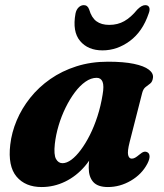

<svg xmlns="http://www.w3.org/2000/svg" viewBox="-20 -722 646 755"><path d="M489.8 -163.4Q480.4 -126.5 483.9 -112.3Q487.4 -98.2 498 -98.2Q504.6 -98.2 511.2 -101.8Q517.8 -105.4 527.9 -113.9Q538.7 -123.1 545.7 -124.9Q552.7 -126.8 559.4 -123.3Q567.7 -119 568.1 -107.4Q568.6 -95.8 559.3 -78Q537.7 -36.8 494.7 -11.6Q451.8 13.5 404.4 13.5Q364.4 13.5 346.6 -6.5Q328.9 -26.5 328.9 -61.8Q328.9 -74 330.2 -87.6Q331.5 -101.3 334.3 -117.5Q337.1 -133.7 341.8 -153Q346.5 -172.3 353.2 -195.7L365.7 -163.3Q348.2 -108.8 314.2 -69Q280.2 -29.2 236.2 -7.9Q192.2 13.5 143.8 13.5Q79.5 13.5 45 -27.6Q10.5 -68.7 20.3 -152.9Q25.8 -201.3 45.7 -248.5Q65.6 -295.8 98.9 -337.5Q132.2 -379.3 177.8 -411.1Q223.4 -443 280.5 -461.2Q337.5 -479.4 404.4 -479.4Q466.3 -479.4 506.3 -471Q546.4 -462.6 565.1 -448.2Q583.9 -433.9 581.5 -416.1Q579.5 -400.5 570.7 -393.6Q562 -386.7 552.7 -379.8Q543.5 -372.9 539.2 -356.9ZM195.6 -156.1Q191 -113.6 200.2 -96.9Q209.5 -80.3 225.7 -80.3Q242.3 -80.3 260.7 -93.9Q279.2 -107.6 297.8 -132.6Q316.5 -157.6 333.4 -191.1Q350.3 -224.7 363.4 -265.2Q376.4 -305.7 383.5 -350Q389.6 -384.6 383.3 -400.3Q377 -416 360.1 -416Q338 -416 316.1 -400.7Q294.2 -385.4 274.3 -358.9Q254.4 -332.3 237.9 -298.7Q221.4 -265.1 210.5 -228.4Q199.6 -191.7 195.6 -156.1ZM409.7 -624.1Q442.8 -624.1 468.8 -638.9Q494.9 -653.7 519.7 -684.2Q537.2 -701.8 551.1 -701.8Q563.2 -701.8 566.8 -692.8Q570.5 -683.8 564.6 -668.8Q540.7 -597.9 490.7 -560.9Q440.7 -523.9 383.1 -523.9Q325.9 -523.9 294.9 -560.9Q263.9 -597.9 276.9 -668.8Q279.9 -683.8 289 -692.8Q298.2 -701.8 309.8 -701.8Q324.8 -701.8 330.8 -684.2Q340 -652.5 359.3 -638.3Q378.6 -624.1 409.7 -624.1Z"/></svg>

Font: Fraunces
Style: Italic
Weight: 900
Italic angle: -16°
Version: Version 1.000;[0bf87f6ff]